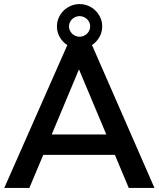

<svg xmlns="http://www.w3.org/2000/svg" viewBox="-20 -921 778 941"><path d="M310 -700Q287 -714.5 273 -738.8Q259 -763 259 -792Q259 -814 267.8 -833.8Q276.5 -853.5 291.5 -868.5Q306.5 -883.5 326.8 -892.2Q347 -901 370 -901Q393 -901 413.2 -892.2Q433.5 -883.5 448.5 -868.5Q463.5 -853.5 472.2 -833.8Q481 -814 481 -792Q481 -763.5 467.2 -739.2Q453.5 -715 430.5 -700H431L737 0H611L543 -162H192L124 0H1ZM501 -262 367 -581 233.5 -262ZM370 -842Q359.5 -842 350 -838Q340.5 -834 333.5 -827.2Q326.5 -820.5 322.2 -811.2Q318 -802 318 -792Q318 -781.5 322.2 -772.2Q326.5 -763 333.5 -756Q340.5 -749 350 -745Q359.5 -741 370 -741Q380.5 -741 390 -745Q399.5 -749 406.5 -756Q413.5 -763 417.8 -772.2Q422 -781.5 422 -792Q422 -802 417.8 -811.2Q413.5 -820.5 406.5 -827.2Q399.5 -834 390 -838Q380.5 -842 370 -842Z"/></svg>

Font: Argentum Sans
Style: Regular
Weight: 400
Designer: Julieta Ulanovsky, Owen Earl, Chris M. Simpson, Rasmus Andersson, Cristiano Sobral
Foundry: The Argentum Sans Project Authors
Version: Version 3.135; ttfautohint (v1.8.4.7-5d5b-dirty)